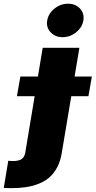

<svg xmlns="http://www.w3.org/2000/svg" viewBox="-133 -801 511 1026"><path d="M95.2 -545.5H291.2L265.6 -392H358L339.5 -286.9H247.9L196.7 18.5Q189.6 60.7 172.8 92.7Q155.9 124.6 132.1 145.8Q108.3 166.9 75.6 180.2Q43 193.5 6.2 199Q-30.5 204.5 -75.3 204.5Q-94.1 204.5 -112.9 203.1L-88.8 58.2Q-77.8 59.7 -66.1 59.7Q-32 59.7 -17 49Q-2.1 38.4 2.1 14.2L52.2 -286.9H-42.6L-24.1 -392H69.6ZM201.7 -602.3Q161.6 -602.3 137.3 -628.7Q112.9 -655.2 119.3 -691.8Q125.7 -729 158.2 -755.1Q190.7 -781.2 230.8 -781.2Q270.6 -781.2 294.6 -755.1Q318.5 -729 312.5 -691.8Q306.5 -654.8 274 -628.6Q241.5 -602.3 201.7 -602.3Z"/></svg>

Font: Karasuma Gothic
Style: Italic
Weight: 900
Italic angle: -9.39999°
Designer: Rasmus Andersson / Ryoko Nishizuka
Foundry: Genbu
Version: Version 1.00